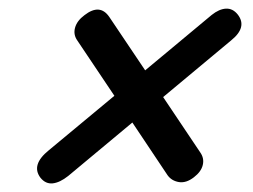

<svg xmlns="http://www.w3.org/2000/svg" viewBox="-20 -565 592 449"><path d="M74.5 -149.5Q52 -179.5 94 -213.5L247.5 -341L161 -470Q151 -484 155.5 -500.2Q160 -516.5 177.5 -529.5Q213.5 -557.5 235.5 -525.5L319.5 -400.5L475 -530Q492.5 -544 508.5 -544.8Q524.5 -545.5 536 -531Q559 -501.5 520.5 -470.5L361.5 -338L448 -209Q458 -195 454.2 -179.2Q450.5 -163.5 433.5 -150.5Q415.5 -136.5 398.5 -139.2Q381.5 -142 372 -155L289.5 -278.5L139.5 -153.5Q120 -138 103.2 -136.2Q86.5 -134.5 74.5 -149.5Z"/></svg>

Font: Fraunces 9pt S100 SemiBold
Style: Italic
Weight: 600
Italic angle: -16°
Version: Version 1.000; ttfautohint (v1.8.3)